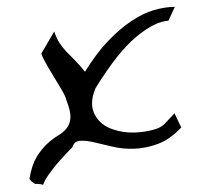

<svg xmlns="http://www.w3.org/2000/svg" viewBox="-20 -597 616 555"><path d="M503.9 -228.5Q470.7 -193.4 435.5 -180.7Q400.4 -168 367.2 -167Q334 -166 304.2 -173.3Q274.4 -180.7 250.5 -186Q226.6 -191.4 210.4 -189.9Q194.3 -188.5 189.5 -171.9Q151.4 -132.8 133.3 -109.4Q115.2 -85.9 109.4 -74.2Q105.5 -65.4 104.5 -62.5Q100.6 -65.4 82 -65.4Q80.1 -65.4 72.3 -71.8Q64.5 -78.1 65.4 -82Q72.3 -121.1 86.4 -144Q100.6 -167 116.7 -181.6Q132.8 -196.3 148.4 -205.6Q164.1 -214.8 173.3 -227.1Q182.6 -239.3 183.6 -257.3Q184.6 -275.4 171.9 -307.6Q169.9 -317.4 159.2 -335.9Q148.4 -354.5 135.7 -375Q123 -395.5 112.3 -414.6Q101.6 -433.6 99.6 -442.4L136.7 -505.9Q143.6 -485.4 152.8 -471.7Q162.1 -458 173.3 -446.3Q184.6 -434.6 197.8 -421.4Q210.9 -408.2 225.6 -389.6Q258.8 -443.4 293 -479Q327.1 -514.6 360.4 -536.6Q393.6 -558.6 425.3 -567.9Q457 -577.1 485.4 -577.1L466.8 -537.1Q427.7 -535.2 374 -490.7Q320.3 -446.3 255.9 -341.8Q237.3 -296.9 253.9 -265.6Q270.5 -234.4 307.6 -222.7Q336.9 -212.9 368.2 -213.9Q399.4 -214.8 425.8 -222.7Q445.3 -227.5 458.5 -241.7Q471.7 -255.9 484.4 -269.5Z"/></svg>

Font: Over the Rainbow
Style: Regular
Weight: 400
Designer: Kimberly Geswein
Foundry: Kimberly Geswein
Version: Version 1.002 2010